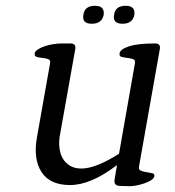

<svg xmlns="http://www.w3.org/2000/svg" viewBox="-20 -638 603 663"><path d="M444 -587Q438 -556 403 -556Q368 -556 374 -587Q378 -618 414 -618Q448 -618 444 -587ZM338 -587Q332 -556 297 -556Q262 -556 268 -587Q272 -618 308 -618Q342 -618 338 -587ZM513 -30Q512 -22 501.5 -15.5Q491 -9 477.5 -4.5Q464 0 450.5 2.5Q437 5 429 5L395 4Q371 4 376 -20L384 -68Q294 1 222 1Q152 1 123 -44.5Q94 -90 108 -166L153 -420Q155 -431 146 -434Q137 -437 126.5 -438Q116 -439 107 -441.5Q98 -444 100 -454Q101 -461 111 -467.5Q121 -474 134.5 -478.5Q148 -483 164 -485.5Q180 -488 194 -488H223Q243 -488 240 -469L186 -166Q183 -146 185.5 -126Q188 -106 197 -90.5Q206 -75 222 -65.5Q238 -56 261 -56Q310 -56 391 -107L446 -420Q448 -431 439 -434Q430 -437 419.5 -438Q409 -439 400 -441.5Q391 -444 393 -454Q395 -468 425.5 -478Q456 -488 516 -488Q535 -488 532 -469L460 -63Q458 -52 466.5 -48.5Q475 -45 486 -43.5Q497 -42 505.5 -40Q514 -38 513 -30Z"/></svg>

Font: Jura
Style: Italic
Weight: 400
Designer: Ed Merritt
Foundry: Ten by Twenty
Version: Version 1.007